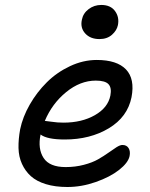

<svg xmlns="http://www.w3.org/2000/svg" viewBox="-20 -725 604 772"><path d="M379.9 -567.9Q343.3 -567.9 322.8 -590.3Q302.2 -612.8 309.1 -645Q314 -671.4 336.2 -688.2Q358.4 -705.1 387.2 -705.1Q424.8 -705.1 442.6 -680.4Q460.4 -655.8 454.1 -624Q449.7 -602.5 430.2 -585.2Q410.6 -567.9 379.9 -567.9ZM251 26.9Q201.7 26.9 164.3 15.4Q127 3.9 104.2 -16.6Q81.5 -37.1 68.4 -65.9Q55.2 -94.7 54.4 -129.9Q53.7 -165 61 -205.1Q71.3 -254.9 99.6 -304.4Q127.9 -354 168.2 -394Q208.5 -434.1 261.5 -459Q314.5 -483.9 369.1 -483.9Q450.2 -483.9 486.6 -445.8Q522.9 -407.7 508.8 -334Q492.7 -254.4 417.5 -209.2Q342.3 -164.1 240.2 -164.1Q169.4 -164.1 143.1 -184.1Q131.3 -126.5 155.3 -89.8Q179.2 -53.2 244.1 -53.2Q282.7 -53.2 317.1 -62.3Q351.6 -71.3 374.5 -84.5Q397.5 -97.7 415.8 -110.8Q434.1 -124 448.5 -133.1Q462.9 -142.1 472.2 -142.1Q489.3 -142.1 497.1 -129.4Q504.9 -116.7 501 -97.2Q495.1 -70.3 458.7 -41.7Q422.4 -13.2 365.2 6.8Q308.1 26.9 251 26.9ZM161.1 -238.8Q165.5 -238.8 188 -235.4Q210.4 -231.9 234.9 -231.9Q309.1 -231.9 361.6 -262Q414.1 -292 423.8 -340.8Q429.7 -371.6 416.5 -386.2Q403.3 -400.9 365.2 -400.9Q302.7 -400.9 246.1 -354.7Q189.5 -308.6 160.2 -238.8Z"/></svg>

Font: Shantell Sans Bouncy
Style: Italic
Weight: 400
Italic angle: -11.31°
Designer: Stephen Nixon, Anya Danilova, Shantell Martin
Foundry: Arrow Type
Version: Version 1.006;[9816181b4]